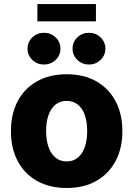

<svg xmlns="http://www.w3.org/2000/svg" viewBox="-20 -913 655 943"><path d="M307.6 10.3Q223.1 10.3 161.4 -24.7Q99.6 -59.6 66.7 -122.3Q33.7 -185.1 33.7 -268.6Q33.7 -352.5 66.7 -415.5Q99.6 -478.5 161.4 -513.4Q223.1 -548.3 307.6 -548.3Q392.1 -548.3 453.4 -513.4Q514.6 -478.5 547.9 -415.5Q581.1 -352.5 581.1 -268.6Q581.1 -185.1 547.9 -122.3Q514.6 -59.6 453.4 -24.7Q392.1 10.3 307.6 10.3ZM307.6 -120.1Q339.4 -120.1 362.1 -138.7Q384.8 -157.2 396.5 -190.9Q408.2 -224.6 408.2 -269.5Q408.2 -314.9 396.5 -348.1Q384.8 -381.3 362.1 -399.4Q339.4 -417.5 307.6 -417.5Q275.4 -417.5 252.7 -399.4Q230 -381.3 218.3 -348.1Q206.5 -314.9 206.5 -269.5Q206.5 -224.6 218.3 -190.9Q230 -157.2 252.7 -138.7Q275.4 -120.1 307.6 -120.1ZM417 -596.2Q383.3 -596.2 359.9 -618.9Q336.4 -641.6 336.4 -673.8Q336.4 -706.5 359.9 -729.2Q383.3 -752 417 -752Q450.7 -752 474.1 -729.2Q497.6 -706.5 497.6 -674.3Q497.6 -641.6 474.1 -618.9Q450.7 -596.2 417 -596.2ZM195.8 -596.2Q162.1 -596.2 138.7 -618.9Q115.2 -641.6 115.2 -673.8Q115.2 -706.5 138.7 -729.2Q162.1 -752 195.8 -752Q230 -752 253.4 -729.2Q276.9 -706.5 276.9 -674.3Q276.9 -641.6 253.4 -618.9Q230 -596.2 195.8 -596.2ZM451.2 -893.1V-808.1H163.6V-893.1Z"/></svg>

Font: Inter 17pt ExtraBold
Style: Regular
Weight: 800
Version: Version 4.001;git-66647c0bb